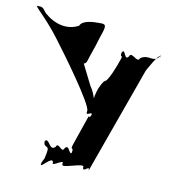

<svg xmlns="http://www.w3.org/2000/svg" viewBox="-79 -808 867 860"><g transform="rotate(10 355.0 -378.5)"><path d="M133 -598C169 -551 331 -332 324 -304C317 -273 351 -314 346 -288C337 -261 357 -316 346 -290C334 -261 341 -302 330 -269C321 -242 297 -174 288 -147C276 -111 296 -141 288 -108C282 -80 300 -137 291 -110C277 -89 273 -149 253 -122C244 -95 222 -149 213 -122C187 -95 179 -158 161 -140C152 -113 169 -165 160 -138C159 -103 187 -130 178 -87C169 -44 176 -73 160 -36C149 -10 170 -60 161 -33C161 -15 206 -79 213 -52C204 -25 265 -79 256 -52C247 -25 359 -79 350 -52C351 -25 382 -74 376 -41L551 -528C552 -529 597 -616 606 -602C597 -575 613 -631 604 -604C577 -565 554 -605 516 -578C507 -551 475 -605 466 -578C447 -551 446 -612 432 -591C423 -564 439 -616 430 -589C426 -556 443 -589 430 -553C421 -526 392 -449 376 -449C345 -409 338 -351 342 -308C342 -296 345 -296 358 -296C354 -328 344 -383 319 -417L272 -511C288 -515 285 -530 302 -574C316 -613 315 -617 331 -663C345 -705 331 -702 305 -702C284 -702 232 -701 222 -674C170 -647 113 -662 65 -704C46 -731 43 -729 20 -729C26 -715 72 -679 133 -598Z"/></g></svg>

Font: Hussar Przerywany
Style: Regular
Weight: 400
Foundry: Cannot Into Space Fonts
Version: Version 0.982